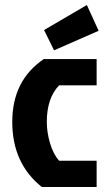

<svg xmlns="http://www.w3.org/2000/svg" viewBox="-20 -747 430 767"><path d="M167 -260Q167 -218 180 -174.5Q193 -131 216 -105H366V0H147Q29 -94 29 -260Q29 -426 155 -511H366V-406H216Q167 -355 167 -260ZM156 -627 327 -727 374 -624 196 -546Z"/></svg>

Font: Jockey One
Style: Regular
Weight: 400
Designer: TypeTogether
Foundry: TypeTogether
Version: Version 1.002